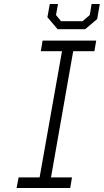

<svg xmlns="http://www.w3.org/2000/svg" viewBox="-20 -940 519 960"><path d="M268 -794 217 -854 229 -920H270L260 -865L285 -834H393L429 -865L438 -920H479L466 -845L406 -794ZM63 0 73 -53H178L290 -684H184L193 -737H461L452 -684H346L235 -53H340L331 0Z"/></svg>

Font: Tomorrow Light
Style: Italic
Weight: 300
Italic angle: -10°
Designer: Tony de Marco, Monica Rizzolli
Foundry: Just in Type
Version: Version 2.002